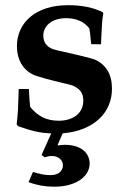

<svg xmlns="http://www.w3.org/2000/svg" viewBox="-20 -495 484 736"><path d="M220.2 16.1 200.2 62.5Q208.5 61.5 215.8 60.8Q223.1 60.1 228.5 60.1Q252 60.1 269.8 65.7Q287.6 71.3 299.6 81.1Q311.5 90.8 317.6 104Q323.7 117.2 323.7 131.8Q323.7 148.9 315.2 164.8Q306.6 180.7 289.6 193.1Q272.5 205.6 246.8 213.1Q221.2 220.7 186.5 220.7Q135.7 220.7 89.4 203.1L106.4 164.1Q143.6 176.3 172.4 176.3Q197.3 176.3 209.2 165.3Q221.2 154.3 221.2 138.7Q221.2 124 209.5 113.5Q197.8 103 178.2 103Q165.5 103 151.4 107.9L139.2 99.1L176.3 16.6Q158.7 15.6 144.8 13.9Q130.9 12.2 116.9 9Q103 5.9 86.9 1Q70.8 -3.9 49.3 -11.2L43.9 -18.6Q45.9 -37.1 47.1 -50.5Q48.3 -64 48.8 -71.8L51.8 -153.8H90.8Q91.8 -126 93.3 -108.9Q94.7 -91.8 95.7 -85Q117.7 -58.1 144 -45.2Q170.4 -32.2 204.6 -32.2Q227.5 -32.2 245.1 -38.1Q262.7 -43.9 274.9 -54.2Q287.1 -64.5 293.2 -78.6Q299.3 -92.8 299.3 -109.4Q299.3 -131.8 288.6 -145.8Q277.8 -159.7 255.9 -168Q253.4 -168.9 243.7 -171.4Q233.9 -173.8 219.5 -177.2Q205.1 -180.7 188.2 -184.8Q171.4 -189 155.3 -193.4Q139.2 -197.8 125.5 -202.1Q111.8 -206.5 104 -210.4Q76.2 -224.6 60.5 -252.4Q44.9 -280.3 44.9 -318.4Q44.9 -351.6 57.9 -380.1Q70.8 -408.7 95.7 -429.9Q120.6 -451.2 157.2 -463.1Q193.8 -475.1 241.7 -475.1Q320.8 -475.1 374.5 -447.8L376 -442.9Q375 -436 374 -431.2Q373 -426.3 372.6 -421.1Q372.1 -416 371.6 -409.2Q371.1 -402.3 370.4 -391.6Q369.6 -380.9 368.9 -365Q368.2 -349.1 367.2 -325.2L329.6 -325.7Q329.1 -329.6 328.4 -336.7Q327.6 -343.8 326.9 -352.3Q326.2 -360.8 325 -369.9Q323.7 -378.9 322.3 -386.2Q292 -425.3 232.9 -425.3Q211.9 -425.3 195.8 -419.9Q179.7 -414.6 168.7 -405.5Q157.7 -396.5 151.9 -384.5Q146 -372.6 146 -358.9Q146 -320.3 183.1 -306.6Q187 -305.2 199 -302.2Q210.9 -299.3 227.3 -295.7Q243.7 -292 262 -287.8Q280.3 -283.7 297.1 -279.5Q314 -275.4 327.1 -271.7Q340.3 -268.1 345.7 -265.6Q375.5 -252 392.3 -224.4Q409.2 -196.8 409.2 -155.3Q409.2 -121.6 397 -92Q384.8 -62.5 360.8 -39.8Q336.9 -17.1 301.5 -2.4Q266.1 12.2 220.2 16.1Z"/></svg>

Font: XB Kayhan
Style: Bold
Weight: 700
Designer: Behnam
Foundry: Irmug
Version: Version 7.300 2009